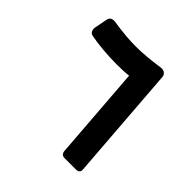

<svg xmlns="http://www.w3.org/2000/svg" viewBox="-163 -750 894 894"><g transform="rotate(45 284.0 -303.0)"><path d="M384 5Q374 5 368 -1Q362 -7 361 -18L326 -479Q311 -477 291 -476Q271 -475 248 -475Q205 -475 158.5 -479Q112 -483 76 -490Q64 -492 59 -501.5Q54 -511 55 -523L68 -590Q71 -603 80.5 -607.5Q90 -612 103 -610Q150 -603 184.5 -600Q219 -597 252 -597Q284 -597 319.5 -600Q355 -603 404 -610Q419 -612 429 -604.5Q439 -597 440 -584L483 -18Q484 -6 477.5 -0.5Q471 5 462 5Z"/></g></svg>

Font: Rubik SemiBold
Style: Italic
Weight: 600
Italic angle: -12°
Designer: Hubert and Fischer
Foundry: Hubert and Fischer
Version: Version 2.300;gftools[0.9.30]